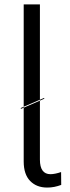

<svg xmlns="http://www.w3.org/2000/svg" viewBox="-20 -845 320 875"><path d="M76 -349 182.2 -395.2 180.8 -398.7 73.9 -352.5ZM88 -109.2V-825H161.9V-117.5Q161.9 -84.2 174.1 -67.7Q186.3 -51.2 209.8 -51.2Q220 -51.2 232.3 -53.7Q244.6 -56.2 258.4 -60.9L259 -2.3Q243.4 3.5 227.6 6.7Q211.8 9.8 195.1 9.8Q146.7 9.8 117.4 -20.3Q88 -50.4 88 -109.2Z"/></svg>

Font: Yaldevi ExtraLight
Style: Regular
Weight: 200
Designer: Sol Matas, Rajitha Manaperi, Kosala Senevirathne
Foundry: Mooniak
Version: Version 1.100